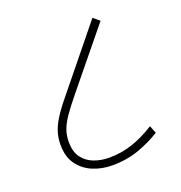

<svg xmlns="http://www.w3.org/2000/svg" viewBox="-117 -733 785 834"><g transform="rotate(-20 275.5 -316.0)"><path d="M263 0Q216 0 174.5 -17Q133 -34 107 -69.5Q81 -105 81 -161Q81 -195 91.5 -225Q102 -255 125 -289Q148 -323 185 -367L400 -632L429 -608L215 -346Q179 -302 158 -271.5Q137 -241 128 -215.5Q119 -190 119 -161Q119 -114 139.5 -87Q160 -60 192.5 -48Q225 -36 261 -36Q317 -36 368.5 -53Q420 -70 474 -104L488 -69Q446 -42 389 -21Q332 0 263 0Z"/></g></svg>

Font: Noto Sans ExtraLight
Style: Regular
Weight: 200
Designer: Monotype Design Team
Foundry: Monotype Imaging Inc.
Version: Version 2.007